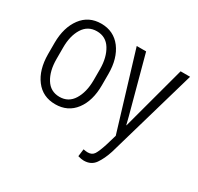

<svg xmlns="http://www.w3.org/2000/svg" viewBox="-158 -728 1169 1132"><g transform="rotate(30 426.5 -162.5)"><path d="M100.1 -225.1Q100.1 -144.5 132.3 -92.8Q164.1 -41 225.6 -40.5Q287.1 -40.5 319.3 -92.8Q351.6 -145 352.1 -225.1V-302.7Q351.6 -381.8 319.3 -434.1Q287.1 -486.3 225.6 -486.3Q164.1 -486.3 131.8 -434.1Q99.6 -381.8 100.1 -302.7ZM42.5 -302.7Q43 -407.2 91.8 -472.7Q140.6 -538.1 225.6 -538.1Q310.5 -538.1 360.4 -472.7Q409.2 -407.2 409.2 -302.7V-225.1Q409.2 -119.1 360.4 -54.7Q311.5 9.8 226.1 9.8Q140.6 9.8 91.8 -54.7Q43 -119.1 42.5 -225.1ZM534.7 159.7Q563.5 159.7 577.1 138.2Q590.8 116.7 607.9 63L628.9 -7.8L471.2 -528.3H535.2L638.2 -145.5L651.4 -92.8H652.8L770 -528.3H834.5L657.2 84.5Q639.6 139.2 613.8 176.3Q587.9 213.4 537.6 213.4Q522 213.4 498 206.5L504.4 156.2Q521.5 159.7 534.7 159.7Z"/></g></svg>

Font: RobotoCondensed-Light
Style: Light
Weight: 300
Designer: Google
Version: Version 1.200311; 2013